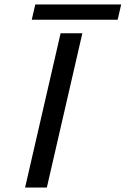

<svg xmlns="http://www.w3.org/2000/svg" viewBox="-20 -845 566 865"><path d="M123 -756 139 -825H526L510 -756ZM93 0 253 -695H351L191 0Z"/></svg>

Font: Coval
Style: Book Italic
Weight: 350
Foundry: Context Ltd
Version: Version 001.000